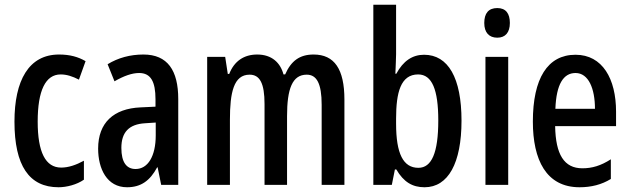

<svg xmlns="http://www.w3.org/2000/svg" viewBox="-20 -780 2657 810"><path d="M227 10C261 10 304 -1 334 -22V-102C301 -84 269 -73 238 -73C172 -73 139 -138 139 -267C139 -398 172 -466 236 -466C261 -466 286 -458 313 -444L341 -522C310 -540 275 -550 229 -550C101 -550 41 -440 41 -267C41 -81 103 10 227 10Z M585 -550C529 -550 478 -536 434 -509L463 -437C503 -460 537 -472 567 -472C616 -472 636 -436 636 -361V-330L573 -327C459 -322 394 -262 394 -153C394 -68 431 10 516 10C575 10 613 -18 643 -74H645L660 0H732V-362C732 -483 687 -550 585 -550ZM592 -260 637 -263V-209C637 -121 604 -67 552 -67C514 -67 492 -95 492 -156C492 -222 524 -256 592 -260Z M1303 -550C1244 -550 1208 -523 1183 -466H1176C1163 -515 1127 -550 1065 -550C1009 -550 968 -522 947 -468H941L930 -540H854V0H950V-275C950 -390 966 -465 1033 -465C1076 -465 1096 -429 1096 -341V0H1191V-290C1191 -405 1213 -465 1274 -465C1316 -465 1337 -428 1337 -338V0H1433V-360C1433 -488 1391 -550 1303 -550Z M1651 -551V-760H1555V0H1633L1646 -65H1652C1683 -12 1720 10 1771 10C1871 10 1927 -92 1927 -271C1927 -451 1871 -549 1769 -549C1720 -549 1681 -523 1652 -469H1648C1649 -502 1651 -530 1651 -551ZM1744 -466C1803 -466 1829 -401 1829 -272C1829 -135 1801 -72 1745 -72C1681 -72 1651 -132 1651 -258V-280C1651 -389 1670 -466 1744 -466Z M2078 -746C2041 -746 2023 -724 2023 -683C2023 -643 2043 -621 2078 -621C2112 -621 2131 -643 2131 -683C2131 -723 2114 -746 2078 -746ZM2124 -540H2028V0H2124Z M2408 -549C2290 -549 2228 -449 2228 -267C2228 -106 2284 10 2425 10C2474 10 2518 -1 2557 -25V-108C2515 -81 2478 -70 2437 -70C2360 -70 2324 -128 2322 -248H2579V-309C2579 -447 2522 -549 2408 -549ZM2408 -472C2463 -472 2490 -406 2490 -321H2323C2327 -425 2357 -472 2408 -472Z"/></svg>

Font: Noto Sans Lao ExtraCondensed Medium
Style: Regular
Weight: 500
Width: 2
Designer: Monotype Design Team
Foundry: Monotype Imaging Inc.
Version: Version 2.003